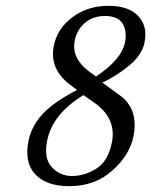

<svg xmlns="http://www.w3.org/2000/svg" viewBox="-20 -630 520 660"><path d="M341 -575Q299 -575 271.5 -551Q244 -527 237 -491Q225 -431 284 -386L310 -367Q399 -426 410 -486Q417 -524 401 -549.5Q385 -575 341 -575ZM477 -485Q469 -442 425 -405.5Q381 -369 332 -346L391 -303Q457 -256 439 -162Q426 -97 366 -43.5Q306 10 218 10Q140 10 101.5 -30.5Q63 -71 78 -146Q92 -215 157 -266Q193 -294 245 -321L223 -337Q149 -392 165 -472Q176 -531 228.5 -570.5Q281 -610 353 -610Q422 -610 455 -575Q488 -540 477 -485ZM227 -25Q271 -25 311.5 -50.5Q352 -76 365 -142Q380 -222 307 -275L267 -303Q160 -238 142 -146Q130 -85 158.5 -55Q187 -25 227 -25Z"/></svg>

Font: Linux Libertine O
Style: Italic
Weight: 400
Italic angle: -12°
Designer: Philipp H. Poll
Foundry: Philipp H. Poll
Version: Version 5.1.6